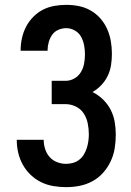

<svg xmlns="http://www.w3.org/2000/svg" viewBox="-20 -763 540 791"><path d="M252 8Q226 8 199.5 3.5Q173 -1 149.5 -12.5Q126 -24 106.5 -42.5Q87 -61 74 -84.5Q61 -108 55 -134Q49 -160 49 -187H160Q160 -168 166 -149Q172 -130 184.5 -116Q197 -102 215 -95Q233 -88 252 -88Q267 -88 281 -92Q295 -96 306.5 -105Q318 -114 325.5 -126.5Q333 -139 337.5 -153Q342 -167 344 -181.5Q346 -196 346 -210Q346 -232 341.5 -254.5Q337 -277 325 -295.5Q313 -314 292.5 -324Q272 -334 250 -334H193V-430H250Q269 -430 286 -439.5Q303 -449 313 -465.5Q323 -482 326.5 -501Q330 -520 330 -539Q330 -558 326.5 -576.5Q323 -595 314 -611.5Q305 -628 288 -637.5Q271 -647 253 -647Q236 -647 220 -640Q204 -633 194.5 -619Q185 -605 180.5 -588.5Q176 -572 176 -555Q176 -555 176 -554.5Q176 -554 176 -554H65Q65 -555 65 -555.5Q65 -556 65 -557Q65 -581 70.5 -606Q76 -631 87.5 -653Q99 -675 116.5 -693Q134 -711 156 -722.5Q178 -734 203 -738.5Q228 -743 253 -743Q279 -743 304.5 -738Q330 -733 353 -720Q376 -707 393.5 -687Q411 -667 421.5 -643.5Q432 -620 436.5 -594Q441 -568 441 -542Q441 -518 437.5 -495Q434 -472 424 -451Q414 -430 397.5 -412.5Q381 -395 361 -384Q385 -372 404.5 -353Q424 -334 436 -310.5Q448 -287 452.5 -261Q457 -235 457 -208Q457 -180 452.5 -152Q448 -124 436 -98.5Q424 -73 405 -51.5Q386 -30 361 -16.5Q336 -3 308.5 2.5Q281 8 252 8Z"/></svg>

Font: Iosevka SS04
Style: Bold
Weight: 700
Monospace: yes
Designer: Belleve Invis
Foundry: Belleve Invis
Version: Version 19.0.0; ttfautohint (v1.8.4)